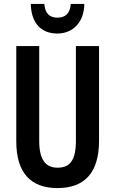

<svg xmlns="http://www.w3.org/2000/svg" viewBox="-20 -949 587 979"><path d="M410 -929H341C337 -880 313 -859 273 -859C232 -859 210 -881 206 -929H137C139 -829 192 -778 272 -778C352 -778 409 -836 410 -929ZM485 -231V-714H367V-232C367 -132 337 -94 274 -94C213 -94 180 -133 180 -231V-714H63V-229C63 -67 137 10 273 10C411 10 485 -68 485 -231Z"/></svg>

Font: Noto Sans Lao Looped ExtraCondensed SemiBold
Style: Regular
Weight: 600
Width: 2
Designer: Mark Frömberg, Ben Mitchell
Foundry: The Fontpad Ltd
Version: Version 1.002